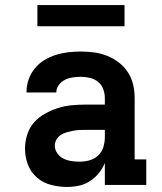

<svg xmlns="http://www.w3.org/2000/svg" viewBox="-20 -732 640 760"><path d="M245 8Q214 8 182.5 0Q151 -8 126.5 -29Q102 -50 90.5 -80.5Q79 -111 79 -143Q79 -171 87.5 -198.5Q96 -226 114.5 -247Q133 -268 158 -282Q183 -296 210 -304.5Q237 -313 265 -315.5Q293 -318 321 -318H395V-344Q395 -362 388.5 -379.5Q382 -397 367.5 -408.5Q353 -420 335 -424Q317 -428 299 -428Q283 -428 267 -425.5Q251 -423 237 -416Q223 -409 213 -396Q203 -383 203 -367V-366H85V-369Q85 -394 93.5 -418Q102 -442 118 -461.5Q134 -481 155.5 -494Q177 -507 200.5 -514.5Q224 -522 249 -525Q274 -528 299 -528Q326 -528 352.5 -524.5Q379 -521 404 -511Q429 -501 450.5 -484.5Q472 -468 486.5 -445.5Q501 -423 507 -397Q513 -371 513 -344V-101H559V0H395V-87Q386 -65 371 -46.5Q356 -28 336 -15Q316 -2 292.5 3Q269 8 245 8ZM295 -92Q315 -92 334.5 -97.5Q354 -103 368.5 -116.5Q383 -130 389 -149.5Q395 -169 395 -189V-218H321Q308 -218 295.5 -217.5Q283 -217 270 -214.5Q257 -212 244.5 -208.5Q232 -205 221 -198Q210 -191 203.5 -179.5Q197 -168 197 -155Q197 -139 207 -125Q217 -111 231.5 -104Q246 -97 262.5 -94.5Q279 -92 295 -92ZM128 -628V-712H473V-628Z"/></svg>

Font: Iosevka HT Extended
Style: Bold
Weight: 700
Width: 7
Monospace: yes
Designer: Belleve Invis
Foundry: Belleve Invis
Version: Version 32.3.0; ttfautohint (v1.8.4)